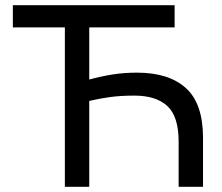

<svg xmlns="http://www.w3.org/2000/svg" viewBox="-20 -720 856 740"><path d="M230 0V-614.5H29.5V-700H653V-614.5H324V-413.5Q370 -426 414 -433Q458 -440 508.5 -440Q630.5 -440 696.5 -380.5Q762.5 -321 762.5 -188.5V0H668.5V-174Q668.5 -271.5 624.8 -311.5Q581 -351.5 498 -351.5Q445.5 -351.5 404.8 -346Q364 -340.5 324 -331V0Z"/></svg>

Font: Geologica Light
Style: Regular
Weight: 300
Designer: Sindre Bremnes, Frode Helland
Foundry: Monokrom Skriftforlag AS
Version: Version 1.010; ttfautohint (v1.8.4.7-5d5b);gftools[0.9.28]